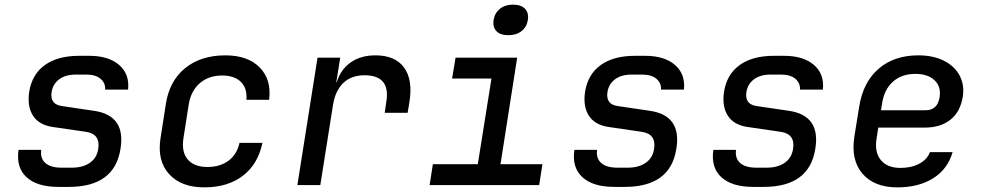

<svg xmlns="http://www.w3.org/2000/svg" viewBox="-20 -799 4240 829"><path d="M233 8Q140 8 94.5 -34Q49 -76 60 -152H158Q153 -116 175.5 -95.5Q198 -75 246 -75H290Q338 -75 368 -96Q398 -117 404 -155Q415 -221 350 -230L206 -251Q148 -260 122.5 -299.5Q97 -339 106 -402Q118 -478 173.5 -518Q229 -558 321 -558H366Q449 -558 494.5 -518.5Q540 -479 533 -412H434Q436 -440 414.5 -458.5Q393 -477 353 -477H308Q263 -477 236 -457Q209 -437 203 -403Q194 -348 248 -341L383 -321Q525 -302 500 -155Q474 8 277 8Z M862 10Q762 10 710 -47.5Q658 -105 673 -202L696 -349Q711 -449 779 -504.5Q847 -560 953 -560Q1050 -560 1101.5 -507.5Q1153 -455 1142 -368H1044Q1048 -418 1020 -445.5Q992 -473 939 -473Q882 -473 843.5 -440.5Q805 -408 795 -349L772 -202Q763 -142 791 -110Q819 -78 876 -78Q930 -78 966.5 -105Q1003 -132 1014 -182H1113Q1094 -90 1028.5 -40Q963 10 862 10Z M1264 0 1351 -550H1449L1432 -444H1434Q1450 -498 1493.5 -529Q1537 -560 1601 -560Q1686 -560 1724.5 -507.5Q1763 -455 1748 -360L1740 -312H1641L1648 -359Q1667 -474 1554 -474Q1497 -474 1462.5 -441Q1428 -408 1418 -347L1363 0Z M1835 0 1849 -90H2043L2102 -460H1932L1947 -550H2213L2141 -90H2322L2308 0ZM2175 -647Q2140 -647 2123.5 -664.5Q2107 -682 2111 -712Q2116 -743 2138.5 -761Q2161 -779 2195 -779Q2230 -779 2247 -761Q2264 -743 2259 -712Q2254 -682 2231.5 -664.5Q2209 -647 2175 -647Z M2633 8Q2540 8 2494.5 -34Q2449 -76 2460 -152H2558Q2553 -116 2575.5 -95.5Q2598 -75 2646 -75H2690Q2738 -75 2768 -96Q2798 -117 2804 -155Q2815 -221 2750 -230L2606 -251Q2548 -260 2522.5 -299.5Q2497 -339 2506 -402Q2518 -478 2573.5 -518Q2629 -558 2721 -558H2766Q2849 -558 2894.5 -518.5Q2940 -479 2933 -412H2834Q2836 -440 2814.5 -458.5Q2793 -477 2753 -477H2708Q2663 -477 2636 -457Q2609 -437 2603 -403Q2594 -348 2648 -341L2783 -321Q2925 -302 2900 -155Q2874 8 2677 8Z M3233 8Q3140 8 3094.5 -34Q3049 -76 3060 -152H3158Q3153 -116 3175.5 -95.5Q3198 -75 3246 -75H3290Q3338 -75 3368 -96Q3398 -117 3404 -155Q3415 -221 3350 -230L3206 -251Q3148 -260 3122.5 -299.5Q3097 -339 3106 -402Q3118 -478 3173.5 -518Q3229 -558 3321 -558H3366Q3449 -558 3494.5 -518.5Q3540 -479 3533 -412H3434Q3436 -440 3414.5 -458.5Q3393 -477 3353 -477H3308Q3263 -477 3236 -457Q3209 -437 3203 -403Q3194 -348 3248 -341L3383 -321Q3525 -302 3500 -155Q3474 8 3277 8Z M3854 10Q3755 10 3704 -49Q3653 -108 3669 -210L3690 -340Q3707 -445 3774 -502.5Q3841 -560 3945 -560Q4009 -560 4055 -537Q4101 -514 4123 -473.5Q4145 -433 4137 -381Q4126 -315 4083 -281.5Q4040 -248 3972 -248H3772L3765 -202Q3755 -142 3783 -108Q3811 -74 3868 -74Q3915 -74 3949 -92Q3983 -110 3995 -142H4093Q4072 -69 4009.5 -29.5Q3947 10 3854 10ZM3784 -323H3978Q4000 -323 4016 -336Q4032 -349 4037 -380Q4044 -425 4015 -452.5Q3986 -480 3932 -480Q3873 -480 3835 -446Q3797 -412 3788 -349Z"/></svg>

Font: JetBrains Mono NL Medium
Style: Italic
Weight: 500
Italic angle: -9°
Monospace: yes
Designer: Philipp Nurullin, Konstantin Bulenkov
Foundry: JetBrains
Version: Version 2.305; ttfautohint (v1.8.4.7-5d5b)